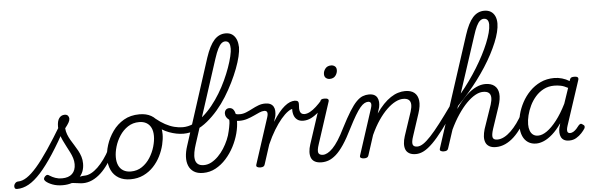

<svg xmlns="http://www.w3.org/2000/svg" viewBox="-244 -1365 4979 1615"><g transform="rotate(-5 2246.0 -557.5)"><path d="M-159 17Q-174 17 -178.5 7.5Q-183 -2 -180.5 -14Q-178 -26 -168 -35.5Q-158 -45 -143 -45Q-110 -45 -71 -70.5Q-32 -96 15 -150Q62 -204 120 -290Q178 -376 250 -496L289 -475Q217 -342 156 -248.5Q95 -155 42 -96.5Q-11 -38 -60 -10.5Q-109 17 -159 17ZM226 19Q178 19 140.5 5Q103 -9 83 -28Q73 -38 73.5 -47.5Q74 -57 84 -68Q95 -79 103.5 -79Q112 -79 124 -70Q144 -57 169.5 -48Q195 -39 224 -39Q282 -39 311.5 -68Q341 -97 341 -149Q341 -175 333 -200.5Q325 -226 312 -251.5Q299 -277 285 -303.5Q271 -330 258 -357.5Q245 -385 237 -414Q229 -443 229 -474Q229 -523 246.5 -546.5Q264 -570 293 -570Q312 -570 321 -559Q330 -548 330 -534Q330 -519 319.5 -500.5Q309 -482 288 -456Q290 -429 299.5 -404Q309 -379 323 -355Q337 -331 352.5 -307Q368 -283 381.5 -258Q395 -233 403.5 -206Q412 -179 412 -148Q412 -71 361.5 -26Q311 19 226 19ZM397 17Q379 17 358.5 13.5Q338 10 314 8Q290 6 259 10L285 -15Q315 -25 339.5 -31.5Q364 -38 382.5 -41.5Q401 -45 415 -45Q424 -45 427 -35.5Q430 -26 427 -14Q424 -2 416.5 7.5Q409 17 397 17Z M396 17Q383 17 377.5 7.5Q372 -2 374 -14Q376 -26 386 -35.5Q396 -45 414 -45Q442 -45 471 -60Q500 -75 528.5 -102.5Q557 -130 584 -167Q611 -204 634 -249Q640 -261 651 -260.5Q662 -260 669.5 -251.5Q677 -243 673 -231Q646 -174 615 -128.5Q584 -83 549 -50.5Q514 -18 475.5 -0.5Q437 17 396 17Z M799 19Q740 19 699 -5.5Q658 -30 637.5 -73.5Q617 -117 617 -172Q617 -226 636 -286Q655 -346 693 -399.5Q731 -453 787.5 -486Q844 -519 920 -519Q978 -519 1018.5 -496Q1059 -473 1079.5 -431.5Q1100 -390 1100 -335Q1100 -295 1088.5 -247Q1077 -199 1053.5 -152Q1030 -105 994 -66.5Q958 -28 909 -4.5Q860 19 799 19ZM807 -46Q861 -46 902 -74Q943 -102 970.5 -145.5Q998 -189 1012 -237.5Q1026 -286 1026 -327Q1026 -368 1012.5 -396Q999 -424 973.5 -439Q948 -454 912 -454Q858 -454 816.5 -426.5Q775 -399 747 -356Q719 -313 705 -265.5Q691 -218 691 -177Q691 -136 704.5 -106.5Q718 -77 744.5 -61.5Q771 -46 807 -46Z M1276 -324Q1219 -324 1155 -347.5Q1091 -371 1024 -430Q1014 -439 1013.5 -448.5Q1013 -458 1020 -464.5Q1027 -471 1035.5 -473.5Q1044 -476 1051 -471Q1090 -439 1128 -418.5Q1166 -398 1203 -388.5Q1240 -379 1274 -379Q1320 -379 1364 -399Q1408 -419 1449.5 -454.5Q1491 -490 1528 -536Q1565 -582 1596.5 -634Q1628 -686 1653 -740Q1678 -794 1696 -844.5Q1714 -895 1724 -937.5Q1734 -980 1734 -1009Q1734 -1023 1744 -1030Q1754 -1037 1768.5 -1037Q1783 -1037 1793.5 -1030Q1804 -1023 1804 -1009Q1804 -977 1793 -930.5Q1782 -884 1761.5 -830Q1741 -776 1712 -717Q1683 -658 1647.5 -601Q1612 -544 1569.5 -494.5Q1527 -445 1479.5 -406Q1432 -367 1381 -345.5Q1330 -324 1276 -324Z M1412 19Q1364 19 1334 -0.5Q1304 -20 1290.5 -53Q1277 -86 1279 -128.5Q1281 -171 1297 -219L1531 -945Q1564 -1044 1604.5 -1089Q1645 -1134 1701 -1134Q1734 -1134 1756 -1119Q1778 -1104 1790.5 -1076Q1803 -1048 1803 -1009Q1803 -993 1792.5 -985.5Q1782 -978 1767.5 -978Q1753 -978 1743 -985.5Q1733 -993 1733 -1009Q1733 -1028 1728.5 -1041Q1724 -1054 1715 -1060.5Q1706 -1067 1692 -1067Q1675 -1067 1660 -1054Q1645 -1041 1630 -1011.5Q1615 -982 1598 -930L1370 -226Q1359 -193 1353 -160.5Q1347 -128 1351 -102Q1355 -76 1372.5 -61Q1390 -46 1424 -46Q1457 -46 1487.5 -62.5Q1518 -79 1545.5 -106.5Q1573 -134 1595 -168.5Q1617 -203 1633 -240.5Q1649 -278 1656 -313Q1659 -327 1662.5 -343Q1666 -359 1668 -376Q1670 -393 1669 -407Q1652 -420 1644.5 -433Q1637 -446 1637 -462Q1637 -481 1648 -493Q1659 -505 1678 -505Q1693 -505 1703.5 -497Q1714 -489 1720.5 -474Q1727 -459 1730 -439Q1733 -419 1733 -394Q1733 -344 1718 -287.5Q1703 -231 1675 -177Q1647 -123 1607 -78.5Q1567 -34 1518 -7.5Q1469 19 1412 19Z M1754 -391Q1734 -391 1718 -396Q1702 -401 1691 -405L1695 -465Q1708 -458 1723.5 -452Q1739 -446 1762 -446Q1789 -446 1816 -457Q1843 -468 1869.5 -482Q1896 -496 1923.5 -506.5Q1951 -517 1981 -517Q1990 -517 1994 -507.5Q1998 -498 1996.5 -486Q1995 -474 1988 -465Q1981 -456 1968 -456Q1950 -456 1927 -446Q1904 -436 1877.5 -423.5Q1851 -411 1820 -401Q1789 -391 1754 -391Z M1894 15Q1880 15 1869 9Q1858 3 1863 -12L1989 -400Q1998 -428 1993 -442Q1988 -456 1969 -456Q1957 -456 1952 -465Q1947 -474 1949 -486Q1951 -498 1959 -507.5Q1967 -517 1981 -517Q2008 -517 2025 -508.5Q2042 -500 2051 -484.5Q2060 -469 2061 -448Q2062 -427 2058 -405L2043 -357Q2070 -400 2095 -431Q2120 -462 2144.5 -482Q2169 -502 2190.5 -510.5Q2212 -519 2231 -519Q2246 -519 2252 -509.5Q2258 -500 2255.5 -487Q2253 -474 2243 -464Q2233 -454 2217 -454Q2196 -454 2168.5 -434.5Q2141 -415 2110 -378.5Q2079 -342 2047 -289.5Q2015 -237 1986 -171L1933 -7Q1930 4 1921.5 9.5Q1913 15 1894 15Z M2289 -345Q2257 -345 2237 -361Q2217 -377 2209.5 -403Q2202 -429 2204 -462L2226 -519Q2247 -519 2256 -512.5Q2265 -506 2264 -485Q2262 -465 2262.5 -449.5Q2263 -434 2267.5 -423Q2272 -412 2281 -406Q2290 -400 2304 -400Q2326 -400 2351 -413.5Q2376 -427 2402.5 -451Q2429 -475 2455 -505Q2463 -514 2472 -508Q2481 -502 2486 -490.5Q2491 -479 2484 -470Q2451 -434 2419.5 -405.5Q2388 -377 2356 -361Q2324 -345 2289 -345Z M2413 17Q2378 17 2356 5Q2334 -7 2325 -29Q2316 -51 2317.5 -80Q2319 -109 2330 -142L2444 -489Q2448 -505 2456 -510Q2464 -515 2481 -515Q2505 -515 2512.5 -507Q2520 -499 2514 -484L2401 -137Q2384 -87 2390.5 -66Q2397 -45 2431 -45Q2443 -45 2448.5 -35.5Q2454 -26 2452 -14Q2450 -2 2440.5 7.5Q2431 17 2413 17ZM2541 -676Q2523 -676 2509.5 -687Q2496 -698 2496 -720Q2496 -745 2513 -766.5Q2530 -788 2562 -788Q2580 -788 2593.5 -777.5Q2607 -767 2607 -745Q2607 -720 2590.5 -698Q2574 -676 2541 -676Z M2413 17Q2402 17 2398.5 7.5Q2395 -2 2398 -14Q2401 -26 2409.5 -35.5Q2418 -45 2430 -45Q2447 -45 2468 -56Q2489 -67 2512.5 -91Q2536 -115 2562 -155.5Q2588 -196 2617 -255Q2660 -339 2692.5 -391Q2725 -443 2752.5 -470.5Q2780 -498 2805.5 -507.5Q2831 -517 2856 -517Q2867 -517 2870 -507.5Q2873 -498 2870 -486Q2867 -474 2860.5 -465Q2854 -456 2845 -456Q2830 -456 2813.5 -447Q2797 -438 2778 -415.5Q2759 -393 2734.5 -352Q2710 -311 2678 -248Q2637 -165 2602 -113Q2567 -61 2535 -33Q2503 -5 2473.5 6Q2444 17 2413 17Z M3208 17Q3174 17 3152.5 4.5Q3131 -8 3122.5 -29.5Q3114 -51 3115.5 -79.5Q3117 -108 3128 -142L3195 -343Q3206 -378 3205 -403Q3204 -428 3188.5 -441.5Q3173 -455 3141 -455Q3110 -455 3075 -437Q3040 -419 3003 -383.5Q2966 -348 2930.5 -296Q2895 -244 2863 -174L2809 -7Q2806 4 2797.5 9.5Q2789 15 2770 15Q2756 15 2745 9Q2734 3 2739 -12L2865 -400Q2874 -428 2869 -442Q2864 -456 2845 -456Q2833 -456 2828 -465Q2823 -474 2824.5 -486Q2826 -498 2834.5 -507.5Q2843 -517 2857 -517Q2885 -517 2902 -508Q2919 -499 2927.5 -483Q2936 -467 2937.5 -446.5Q2939 -426 2934 -402L2918 -351Q2948 -395 2979 -427Q3010 -459 3041 -479.5Q3072 -500 3103 -509.5Q3134 -519 3163 -519Q3213 -519 3241 -496Q3269 -473 3274.5 -429.5Q3280 -386 3259 -322L3198 -136Q3181 -87 3187.5 -66Q3194 -45 3226 -45Q3238 -45 3243 -35.5Q3248 -26 3246 -14Q3244 -2 3234.5 7.5Q3225 17 3208 17Z M3208 17Q3192 17 3186.5 7.5Q3181 -2 3184.5 -14Q3188 -26 3199 -35.5Q3210 -45 3226 -45Q3249 -45 3276.5 -63Q3304 -81 3340.5 -120Q3377 -159 3425 -221.5Q3473 -284 3535 -371Q3546 -385 3556.5 -381Q3567 -377 3571 -364Q3575 -351 3564 -337Q3496 -236 3444.5 -168Q3393 -100 3352 -59.5Q3311 -19 3276.5 -1Q3242 17 3208 17Z M3883 17Q3850 17 3828.5 4.5Q3807 -8 3798 -30Q3789 -52 3790.5 -80Q3792 -108 3802 -142L3871 -343Q3882 -378 3881 -403Q3880 -428 3864.5 -441.5Q3849 -455 3816 -455Q3784 -455 3748.5 -435Q3713 -415 3676 -377.5Q3639 -340 3602 -285Q3565 -230 3531 -158L3523 -221Q3564 -298 3604.5 -354Q3645 -410 3685 -446.5Q3725 -483 3764 -501Q3803 -519 3840 -519Q3889 -519 3917.5 -496Q3946 -473 3951 -429.5Q3956 -386 3935 -322L3873 -137Q3857 -87 3863 -66Q3869 -45 3902 -45Q3914 -45 3919 -35.5Q3924 -26 3922 -14Q3920 -2 3910.5 7.5Q3901 17 3883 17ZM3443 15Q3429 15 3418.5 9Q3408 3 3413 -12L3716 -945Q3748 -1044 3788.5 -1089Q3829 -1134 3885 -1134Q3918 -1134 3940.5 -1120Q3963 -1106 3975 -1080Q3987 -1054 3987 -1018Q3987 -987 3977 -946Q3967 -905 3948 -859Q3929 -813 3902.5 -762.5Q3876 -712 3842.5 -660Q3809 -608 3770 -556Q3731 -504 3687 -453.5Q3643 -403 3596 -355L3482 -7Q3479 4 3470.5 9.5Q3462 15 3443 15ZM3628 -457Q3668 -505 3704.5 -556Q3741 -607 3773 -659Q3805 -711 3831.5 -762Q3858 -813 3877 -859.5Q3896 -906 3906.5 -945.5Q3917 -985 3917 -1015Q3917 -1031 3912.5 -1043Q3908 -1055 3898.5 -1061Q3889 -1067 3876 -1067Q3859 -1067 3843.5 -1054Q3828 -1041 3813.5 -1011.5Q3799 -982 3783 -931Z M3884 17Q3871 17 3865.5 7.5Q3860 -2 3862 -14Q3864 -26 3874 -35.5Q3884 -45 3902 -45Q3930 -45 3959 -60Q3988 -75 4016.5 -102.5Q4045 -130 4072 -167Q4099 -204 4122 -249Q4128 -261 4139 -260.5Q4150 -260 4157.5 -251.5Q4165 -243 4161 -231Q4134 -174 4103 -128.5Q4072 -83 4037 -50.5Q4002 -18 3963.5 -0.5Q3925 17 3884 17Z M4224 17Q4185 17 4156 -2Q4127 -21 4111.5 -56.5Q4096 -92 4096 -141Q4096 -187 4109 -238.5Q4122 -290 4148.5 -339.5Q4175 -389 4214.5 -429.5Q4254 -470 4306 -494.5Q4358 -519 4422 -519Q4455 -519 4488 -509.5Q4521 -500 4550 -482L4553 -493Q4558 -507 4566.5 -511Q4575 -515 4590 -515Q4614 -515 4621 -506.5Q4628 -498 4622 -482L4499 -108Q4493 -90 4492 -75.5Q4491 -61 4497 -53.5Q4503 -46 4515 -46Q4530 -46 4544 -54.5Q4558 -63 4570.5 -76.5Q4583 -90 4593 -104Q4600 -112 4608 -115Q4616 -118 4627 -109Q4641 -101 4642 -92Q4643 -83 4639 -75Q4628 -57 4608.5 -36Q4589 -15 4563 0.5Q4537 16 4504 16Q4476 16 4459.5 6.5Q4443 -3 4435 -19.5Q4427 -36 4426 -57Q4425 -78 4430 -101Q4433 -109 4435.5 -118Q4438 -127 4440 -136Q4401 -80 4363 -46.5Q4325 -13 4290 2Q4255 17 4224 17ZM4170 -149Q4170 -119 4178.5 -96Q4187 -73 4204 -60.5Q4221 -48 4246 -48Q4281 -48 4321 -76Q4361 -104 4404 -159Q4447 -214 4488 -296L4532 -426Q4499 -444 4471.5 -449.5Q4444 -455 4417 -455Q4367 -455 4327.5 -434.5Q4288 -414 4258.5 -380.5Q4229 -347 4209.5 -306.5Q4190 -266 4180 -225Q4170 -184 4170 -149Z"/></g></svg>

Font: Playwrite CU Light
Style: Regular
Weight: 300
Designer: Veronika Burian, José Scaglione
Foundry: TypeTogether
Version: Version 1.002